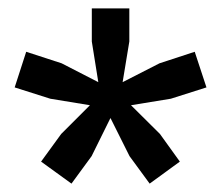

<svg xmlns="http://www.w3.org/2000/svg" viewBox="-20 -828 528 458"><path d="M292.5 -577 361.5 -508.5 409 -442.5 337 -390 289 -455.5 243.5 -546.5 198.5 -455.5 150.5 -390 78 -442.5 126 -508.5 194.5 -577 100 -592.5 15 -619.5 42.5 -704.5 127 -677 214.5 -632 199 -729V-808H288.5V-729L272.5 -632L360.5 -677L444.5 -704.5L472.5 -619.5L387.5 -592.5Z"/></svg>

Font: Encode Sans Condensed Thin SemiBold
Style: Regular
Weight: 600
Version: Version 3.002